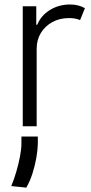

<svg xmlns="http://www.w3.org/2000/svg" viewBox="-20 -574 416 873"><path d="M83.5 0V-545.5H144.9V-461.6H149.5Q165.8 -502.8 206.5 -528.2Q247.2 -553.6 298.7 -553.6Q319.6 -553.6 336.3 -549Q353 -544.4 366.1 -536.9L344.1 -482.6Q323.9 -491.8 294 -491.8Q251.4 -491.8 218.2 -473.7Q185 -455.6 165.8 -424.2Q146.7 -392.8 146.7 -352.3V0ZM152 46.9V79.9Q151.3 108.7 145.1 144.2Q138.8 179.7 127.5 215.2Q116.1 250.7 99.4 279.1L31.2 272Q44 241.8 54.3 206.1Q64.6 170.5 71 136.9Q77.4 103.3 77.4 79.5V46.9Z"/></svg>

Font: Inter UI Light
Style: Regular
Weight: 300
Designer: Rasmus Andersson
Foundry: rsms
Version: 3.2;8d6f07862